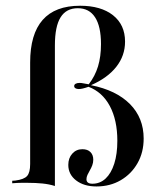

<svg xmlns="http://www.w3.org/2000/svg" viewBox="-20 -651 558 682"><path d="M322.6 11.3Q278.2 11.3 250.4 -10.1Q222.6 -31.5 222.6 -65.3Q222.6 -89.5 236.7 -105.2Q250.8 -121 272.6 -121Q291.1 -121 301.2 -110.9Q311.3 -100.8 311.3 -83.9Q311.3 -73.4 307.7 -63.7Q304 -54 299.2 -46Q294.4 -37.9 290.7 -29.8Q287.1 -21.8 287.1 -14.5Q287.1 1.6 308.1 1.6Q335.5 1.6 355.2 -16.9Q375 -35.5 385.9 -69.8Q396.8 -104 396.8 -150.8Q396.8 -224.2 370.2 -274.2Q343.5 -324.2 294.4 -342.7Q283.1 -338.7 274.6 -336.7Q266.1 -334.7 259.7 -334.7Q252.4 -334.7 248 -337.5Q243.5 -340.3 243.5 -345.2Q243.5 -350.8 248.8 -353.6Q254 -356.5 262.9 -356.5Q269.4 -356.5 277 -354.8Q284.7 -353.2 295.2 -351.6Q317.7 -380.6 328.2 -415.3Q338.7 -450 338.7 -494.4Q338.7 -557.3 317.7 -589.5Q296.8 -621.8 256.5 -621.8Q215.3 -621.8 195.2 -589.5Q175 -557.3 175 -489.5V0V9.7Q154.8 3.2 130.6 0.8Q106.5 -1.6 79 -1.6Q66.9 -1.6 54.4 -1.6Q41.9 -1.6 23.4 0V-8.9L34.7 -9.7Q65.3 -13.7 76.2 -25.8Q87.1 -37.9 87.1 -68.5V-429Q87.1 -529.8 131.5 -580.2Q175.8 -630.6 264.5 -630.6Q338.7 -630.6 381.5 -596.8Q424.2 -562.9 424.2 -503.2Q424.2 -453.2 393.1 -413.7Q362.1 -374.2 303.2 -348.4Q392.7 -330.6 441.5 -281.5Q490.3 -232.3 490.3 -158.9Q490.3 -109.7 468.5 -71.4Q446.8 -33.1 408.9 -10.9Q371 11.3 322.6 11.3Z"/></svg>

Font: Playfair 144pt SemiCondensed Medium
Style: Regular
Weight: 500
Width: 4
Designer: Claus Eggers Sørensen
Foundry: Claus Eggers Sørensen
Version: Version 2.203